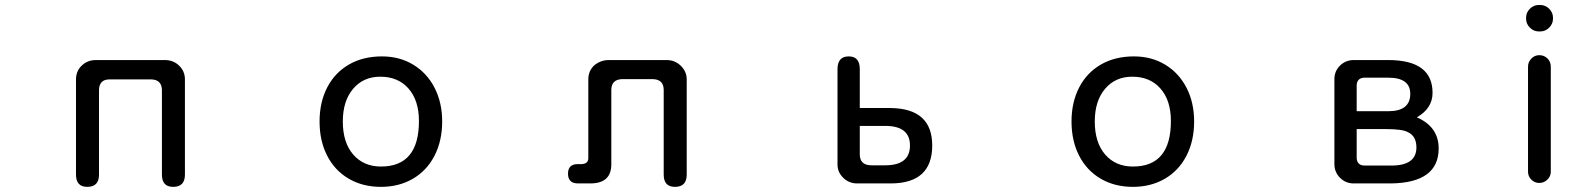

<svg xmlns="http://www.w3.org/2000/svg" viewBox="-20 -724 6283 766"><path d="M585 -407.2H415Q376 -406.2 375 -365.2V-27.3Q375 21.5 328.1 21.5Q283.2 21.5 283.2 -27.3V-407.2Q283.2 -440.4 306.2 -462.4Q329.1 -484.4 362.3 -484.4H637.7Q671.9 -484.4 694.8 -461.9Q717.8 -439.5 717.8 -407.2V-27.3Q717.8 21.5 670.9 21.5Q626 21.5 626 -27.3V-365.2Q625 -405.3 585 -407.2Z M1744.1 -239.3Q1744.1 -162.1 1713.4 -102.5Q1682.6 -43 1627 -10.7Q1571.3 21.5 1500 21.5Q1426.8 21.5 1371.1 -11.2Q1315.4 -43.9 1285.2 -103Q1254.9 -162.1 1254.9 -239.3Q1254.9 -316.4 1285.6 -375.5Q1316.4 -434.6 1372.6 -466.8Q1428.7 -499 1503.9 -499Q1574.2 -499 1628.9 -465.8Q1683.6 -432.6 1713.9 -373.5Q1744.1 -314.5 1744.1 -239.3ZM1347.7 -239.3Q1347.7 -155.3 1389.2 -107.4Q1430.7 -59.6 1500 -59.6Q1651.4 -59.6 1651.4 -241.2Q1651.4 -323.2 1609.9 -370.6Q1568.4 -418 1497.1 -418Q1429.7 -418 1388.7 -369.6Q1347.7 -321.3 1347.7 -239.3Z M2586.9 -408.2H2460Q2419.9 -406.2 2418.9 -366.2V-68.4Q2418.9 7.8 2335 7.8H2286.1Q2246.1 7.8 2246.1 -31.2Q2246.1 -69.3 2285.2 -69.3H2301.8Q2327.1 -71.3 2327.1 -92.8V-407.2Q2327.1 -442.4 2352.5 -464.8Q2377.9 -484.4 2408.2 -484.4H2639.6Q2672.9 -484.4 2696.3 -461.4Q2719.7 -438.5 2719.7 -407.2V-27.3Q2719.7 21.5 2672.9 21.5Q2627.9 21.5 2627.9 -27.3V-366.2Q2627 -406.2 2586.9 -408.2Z M3699.2 -143.6Q3699.2 6.8 3535.2 7.8H3399.4Q3367.2 7.8 3344.2 -14.6Q3321.3 -37.1 3321.3 -67.4V-448.2Q3321.3 -499 3366.2 -499Q3410.2 -499 3410.2 -448.2V-293H3533.2Q3699.2 -291 3699.2 -143.6ZM3457 -64.5H3511.7Q3610.4 -64.5 3610.4 -143.6Q3610.4 -221.7 3511.7 -221.7H3410.2V-108.4Q3410.2 -64.5 3457 -64.5Z M4744.1 -239.3Q4744.1 -162.1 4713.4 -102.5Q4682.6 -43 4627 -10.7Q4571.3 21.5 4500 21.5Q4426.8 21.5 4371.1 -11.2Q4315.4 -43.9 4285.2 -103Q4254.9 -162.1 4254.9 -239.3Q4254.9 -316.4 4285.6 -375.5Q4316.4 -434.6 4372.6 -466.8Q4428.7 -499 4503.9 -499Q4574.2 -499 4628.9 -465.8Q4683.6 -432.6 4713.9 -373.5Q4744.1 -314.5 4744.1 -239.3ZM4347.7 -239.3Q4347.7 -155.3 4389.2 -107.4Q4430.7 -59.6 4500 -59.6Q4651.4 -59.6 4651.4 -241.2Q4651.4 -323.2 4609.9 -370.6Q4568.4 -418 4497.1 -418Q4429.7 -418 4388.7 -369.6Q4347.7 -321.3 4347.7 -239.3Z M5719.7 -131.8Q5719.7 4.9 5530.3 7.8H5380.9Q5348.6 7.8 5326.2 -14.6Q5303.7 -37.1 5303.7 -69.3V-408.2Q5303.7 -440.4 5326.2 -462.4Q5348.6 -484.4 5380.9 -484.4H5518.6Q5695.3 -484.4 5695.3 -353.5Q5695.3 -292 5632.8 -255.9Q5719.7 -217.8 5719.7 -131.8ZM5606.4 -349.6Q5606.4 -414.1 5518.6 -414.1H5422.9Q5394.5 -413.1 5392.6 -384.8V-280.3H5518.6Q5606.4 -280.3 5606.4 -349.6ZM5422.9 -63.5H5531.2Q5630.9 -63.5 5630.9 -135.7Q5630.9 -180.7 5597.7 -196.3Q5576.2 -209 5510.7 -209H5392.6V-92.8Q5394.5 -64.5 5422.9 -63.5Z M6068.4 -649.4V-653.3Q6068.4 -673.8 6083.5 -689Q6098.6 -704.1 6119.1 -704.1H6125Q6145.5 -704.1 6160.6 -689Q6175.8 -673.8 6175.8 -653.3V-649.4Q6175.8 -628.9 6160.6 -613.8Q6145.5 -598.6 6125 -598.6H6119.1Q6098.6 -598.6 6083.5 -613.8Q6068.4 -628.9 6068.4 -649.4ZM6076.2 -39.1V-458Q6076.2 -476.6 6089.4 -490.2Q6102.5 -503.9 6121.1 -503.9Q6140.6 -503.9 6153.8 -490.7Q6167 -477.5 6167 -458V-39.1Q6167 -20.5 6153.3 -7.3Q6139.6 5.9 6121.1 5.9Q6102.5 5.9 6089.4 -7.3Q6076.2 -20.5 6076.2 -39.1Z"/></svg>

Font: KTXP_ComRound
Style: Medium
Weight: 500
Version: Version 1.01;May 16, 2022;FontCreator 13.0.0.2683 64-bit